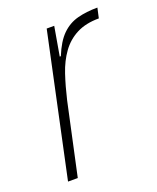

<svg xmlns="http://www.w3.org/2000/svg" viewBox="-105 -583 531 648"><g transform="rotate(-20 161.0 -259.0)"><path d="M28 0 137 -510H164L146 -406H150Q169 -453 193.5 -477Q218 -501 250 -509.5Q282 -518 322 -518L314 -482Q267 -482 234 -465Q201 -448 179 -417.5Q157 -387 143.5 -346.5Q130 -306 119 -259L63 0Z"/></g></svg>

Font: Saira SemiCondensed Thin
Style: Italic
Weight: 250
Width: 4
Italic angle: -12°
Designer: Hector Gatti with collaboration of the Omnibus-Type team
Foundry: Omnibus-Type
Version: Version 1.101